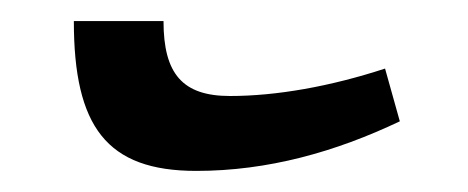

<svg xmlns="http://www.w3.org/2000/svg" viewBox="-20 -360 444 182"><path d="M166 -198C234 -198 298 -216 359 -245L345 -295C293 -278 242 -269 198 -269C153 -269 135 -290 135 -340H50C50 -240 81 -198 166 -198Z"/></svg>

Font: Noto Serif Armenian Condensed SemiBold
Style: Regular
Weight: 600
Width: 3
Designer: Monotype Design Team
Foundry: Monotype Imaging Inc.
Version: Version 2.008